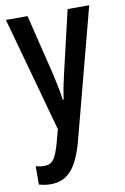

<svg xmlns="http://www.w3.org/2000/svg" viewBox="-88 -592 573 883"><g transform="rotate(-10 198.5 -150.0)"><path d="M4 -540 152 -4 137 52C116 129 101 152 61 152C49 152 35 150 22 146V232C40 237 58 240 76 240C155 240 199 190 232 72L393 -540H292L224 -249C214 -205 206 -167 202 -133H198C193 -171 184 -212 176 -249L105 -540Z"/></g></svg>

Font: Noto Sans Bengali ExtraCondensed Medium
Style: Regular
Weight: 500
Width: 2
Designer: Joana Ranito - Universal Thirst; Jelle Bosma - Monotype Design Team
Foundry: Universal Thirst ehf.
Version: Version 3.000